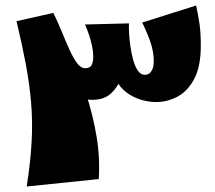

<svg xmlns="http://www.w3.org/2000/svg" viewBox="-20 -649 780 698"><path d="M339 2 77 29Q91 -60 95 -134Q99 -208 93 -277Q87 -346 73.5 -417.5Q60 -489 40 -572L174 -602Q205 -533 236.5 -458.5Q268 -384 293 -307.5Q318 -231 331 -153Q344 -75 339 2ZM315 -286Q285 -286 261 -304Q237 -322 218.5 -350Q200 -378 187 -408.5Q174 -439 165.5 -464.5Q157 -490 153 -503L174 -602Q191 -567 205.5 -531.5Q220 -496 233.5 -466.5Q247 -437 260.5 -419Q274 -401 289 -401Q308 -401 313.5 -413.5Q319 -426 319 -441Q319 -460 315 -480Q311 -500 304 -521Q297 -542 289 -560L449 -564Q446 -543 444.5 -509Q443 -475 438 -436.5Q433 -398 420 -364Q407 -330 382 -308Q357 -286 315 -286ZM548 -278Q514 -278 482 -290Q450 -302 428 -323Q406 -344 400 -370L449 -564Q448 -555 449 -533Q450 -511 453.5 -484.5Q457 -458 463.5 -433.5Q470 -409 480.5 -393Q491 -377 507 -377Q517 -377 524 -383Q531 -389 535 -400Q539 -411 539 -426Q539 -458 528.5 -491Q518 -524 497 -567L693 -629Q701 -592 705.5 -560.5Q710 -529 710 -483Q710 -407 686 -362Q662 -317 625 -297.5Q588 -278 548 -278Z"/></svg>

Font: Marhey Light
Style: Regular
Weight: 300
Designer: Nur Syamsi & Bustanul Arifin
Foundry: Namelatype
Version: Version 1.000